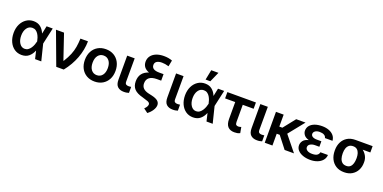

<svg xmlns="http://www.w3.org/2000/svg" viewBox="-12 -1801 6004 3012"><g transform="rotate(20 2990.0 -295.0)"><path d="M263.7 11.7Q194.8 11.2 142.6 -25.1Q90.3 -61.5 60.8 -125.5Q31.2 -189.5 30.8 -272.5Q31.2 -355.5 62 -418.5Q92.8 -481.4 146.2 -517.1Q199.7 -552.7 266.6 -552.7Q335.9 -552.7 382.3 -515.4Q428.7 -478 452.6 -417.5H455.1L481.9 -545.9H584.5L523.9 -272.9L591.8 0H488.3L458 -128.9H455.6Q431.6 -67.9 384.8 -28.1Q337.9 11.7 263.7 11.7ZM424.3 -272.9 423.8 -274.4Q418.9 -300.8 408.7 -330.8Q398.4 -360.8 382.1 -387.2Q365.7 -413.6 341.3 -430.4Q316.9 -447.3 283.2 -447.3Q225.6 -447.3 191.4 -398.4Q157.2 -349.6 157.2 -272.9Q157.2 -196.3 190.7 -146Q224.1 -95.7 278.3 -95.7Q310.5 -95.7 335.2 -113Q359.9 -130.4 377.7 -157.5Q395.5 -184.6 407 -215.1Q418.5 -245.6 423.8 -271.5Z M841.8 0 638.7 -545.9H772.9L914.1 -128.9H919.9Q969.2 -208 995.6 -273.2Q1022 -338.4 1033 -403.1Q1043.9 -467.8 1046.9 -545.9H1172.9Q1170.9 -403.8 1118.7 -263.9Q1066.4 -124 966.8 0Z M1481.9 11.7Q1405.8 11.7 1347.9 -22Q1290 -55.7 1258.1 -116.2Q1226.1 -176.8 1226.1 -257.3Q1226.1 -337.4 1258.1 -398.4Q1290 -459.5 1347.9 -493.4Q1405.8 -527.3 1481.9 -527.3Q1558.6 -527.3 1616.2 -493.4Q1673.8 -459.5 1705.8 -398.4Q1737.8 -337.4 1737.8 -257.3Q1737.8 -177.2 1705.8 -116.7Q1673.8 -56.2 1616.2 -22.2Q1558.6 11.7 1481.9 11.7ZM1481.9 -94.2Q1540 -94.2 1574.5 -137.9Q1608.9 -181.6 1608.9 -257.3Q1608.9 -333.5 1574.2 -377.4Q1539.6 -421.4 1481.9 -421.4Q1424.3 -421.4 1389.6 -377.4Q1355 -333.5 1355 -257.3Q1355 -181.2 1389.6 -137.7Q1424.3 -94.2 1481.9 -94.2Z M1827.6 -545.9H1952.6L1951.7 -158.7Q1952.1 -124.5 1968.5 -113.5Q1984.9 -102.5 2010.7 -102.5Q2023.9 -102.5 2035.2 -104Q2046.4 -105.5 2053.7 -106.4V-6.3Q2037.6 -1 2016.4 2.9Q1995.1 6.8 1969.7 6.3Q1905.3 6.8 1866.2 -28.6Q1827.1 -64 1827.6 -147Z M2513.7 -713.4 2493.7 -610.8Q2428.7 -629.9 2379.9 -629.4Q2323.7 -629.4 2293.5 -609.1Q2263.2 -588.9 2263.2 -550.3Q2263.2 -509.3 2295.4 -488.5Q2327.6 -467.8 2388.7 -467.8H2462.9V-359.4H2391.6Q2310.1 -359.4 2266.8 -326.2Q2223.6 -293 2224.1 -228.5Q2223.6 -130.9 2346.7 -102.5L2403.8 -89.8Q2476.1 -73.2 2507.6 -45.2Q2539.1 -17.1 2538.6 23.9Q2537.6 66.4 2507.8 112.1Q2478 157.7 2431.2 192.4L2361.3 140.6Q2388.7 113.3 2398.7 93Q2408.7 72.8 2408.7 58.6Q2409.2 22.9 2348.1 8.3L2279.3 -13.7Q2180.7 -38.6 2135.7 -86.2Q2090.8 -133.8 2090.8 -214.8Q2091.3 -366.7 2239.7 -413.6Q2130.9 -453.1 2130.4 -557.1Q2130.9 -611.8 2160.9 -652.3Q2190.9 -692.9 2245.6 -715.1Q2300.3 -737.3 2373.5 -737.3Q2452.6 -737.3 2513.7 -713.4Z M2643.6 -545.9H2768.6L2767.6 -158.7Q2768.1 -124.5 2784.4 -113.5Q2800.8 -102.5 2826.7 -102.5Q2839.8 -102.5 2851.1 -104Q2862.3 -105.5 2869.6 -106.4V-6.3Q2853.5 -1 2832.3 2.9Q2811 6.8 2785.6 6.3Q2721.2 6.8 2682.1 -28.6Q2643.1 -64 2643.6 -147Z M3125.5 11.7Q3056.6 11.2 3004.4 -25.1Q2952.1 -61.5 2922.6 -125.5Q2893.1 -189.5 2892.6 -272.5Q2893.1 -355.5 2923.8 -418.5Q2954.6 -481.4 3008.1 -517.1Q3061.5 -552.7 3128.4 -552.7Q3197.8 -552.7 3244.1 -515.4Q3290.5 -478 3314.5 -417.5H3316.9L3343.8 -545.9H3446.3L3385.7 -272.9L3453.6 0H3350.1L3319.8 -128.9H3317.4Q3293.5 -67.9 3246.6 -28.1Q3199.7 11.7 3125.5 11.7ZM3286.1 -272.9 3285.6 -274.4Q3280.8 -300.8 3270.5 -330.8Q3260.3 -360.8 3243.9 -387.2Q3227.5 -413.6 3203.1 -430.4Q3178.7 -447.3 3145 -447.3Q3087.4 -447.3 3053.2 -398.4Q3019 -349.6 3019 -272.9Q3019 -196.3 3052.5 -146Q3085.9 -95.7 3140.1 -95.7Q3172.4 -95.7 3197 -113Q3221.7 -130.4 3239.5 -157.5Q3257.3 -184.6 3268.8 -215.1Q3280.3 -245.6 3285.6 -271.5ZM3111.3 -613.8 3145 -781.7H3265.1L3190.4 -613.8Z M3976.6 -545.9V-440.9H3794.9V-154.3Q3795.4 -117.2 3810.1 -106.9Q3824.7 -96.7 3844.7 -96.7Q3859.9 -96.7 3870.8 -99.9Q3881.8 -103 3892.1 -106.9L3909.7 -9.8Q3886.2 2.4 3864.5 6.1Q3842.8 9.8 3815.9 9.8Q3745.6 9.8 3707.5 -30.5Q3669.4 -70.8 3668.9 -156.7V-440.9H3500V-545.9Z M4050.3 -545.9H4175.3L4174.3 -158.7Q4174.8 -124.5 4191.2 -113.5Q4207.5 -102.5 4233.4 -102.5Q4246.6 -102.5 4257.8 -104Q4269 -105.5 4276.4 -106.4V-6.3Q4260.3 -1 4239 2.9Q4217.8 6.8 4192.4 6.3Q4127.9 6.8 4088.9 -28.6Q4049.8 -64 4050.3 -147Z M4450.7 -515.6V-315.9H4501.5L4660.2 -515.6H4815.9L4605.5 -253.9L4810.5 0H4654.3L4501 -196.8H4450.7V0H4322.3V-515.6Z M5149.4 -285.2V-233.4H5076.7Q5030.8 -233.4 4998.5 -214.1Q4966.3 -194.8 4966.8 -159.7Q4966.3 -129.9 4996.3 -109.6Q5026.4 -89.4 5079.6 -89.4Q5133.3 -89.4 5160.6 -106.7Q5188 -124 5194.3 -158.2H5320.3Q5316.4 -104 5283.9 -66.7Q5251.5 -29.3 5199.2 -9.8Q5147 9.8 5083.5 9.8Q5014.6 9.8 4959.7 -9.8Q4904.8 -29.3 4872.8 -64.7Q4840.8 -100.1 4840.8 -148.4Q4840.8 -188.5 4867.4 -223.9Q4894 -259.3 4957.5 -274.9Q4899.4 -291.5 4874.8 -325Q4850.1 -358.4 4850.1 -394Q4850.1 -444.3 4879.9 -480Q4909.7 -515.6 4962.2 -534.2Q5014.6 -552.7 5082.5 -552.7Q5146 -552.7 5196.3 -533.4Q5246.6 -514.2 5276.9 -478.3Q5307.1 -442.4 5311 -391.6H5184.6Q5179.2 -421.9 5150.9 -438Q5122.6 -454.1 5077.1 -454.1Q5028.8 -454.1 5002 -434.3Q4975.1 -414.6 4975.1 -386.2Q4975.1 -358.4 5001.2 -341.8Q5027.3 -325.2 5076.7 -325.2H5149.4Z M5396.5 -258.8V-269.5Q5396.5 -343.3 5425.8 -401.9Q5455.1 -460.4 5510.7 -494.4Q5566.4 -528.3 5646.5 -528.3H5931.2V-422.9H5803.7Q5842.3 -393.1 5867.2 -347.9Q5892.1 -302.7 5891.6 -249V-238.3Q5892.1 -170.4 5863.5 -114Q5835 -57.6 5780.3 -23.9Q5725.6 9.8 5647.9 9.8Q5567.4 9.8 5511.2 -25.6Q5455.1 -61 5425.8 -121.6Q5396.5 -182.1 5396.5 -258.8ZM5528.8 -269.5V-258.8Q5528.8 -213.9 5540.5 -176.8Q5552.2 -139.6 5578.1 -117.7Q5604 -95.7 5647.9 -95.7Q5688.5 -95.7 5712.9 -117.7Q5737.3 -139.6 5748.3 -176.8Q5759.3 -213.9 5759.3 -258.8V-269.5Q5759.3 -311 5748.3 -345.7Q5737.3 -380.4 5712.6 -401.6Q5688 -422.9 5647 -422.9H5646.5Q5604 -422.9 5578.1 -401.9Q5552.2 -380.9 5540.5 -345.9Q5528.8 -311 5528.8 -269.5Z"/></g></svg>

Font: Inter Display Semi Bold
Style: Regular
Weight: 600
Designer: Rasmus Andersson
Foundry: rsms
Version: Version 4.000;git-37864ae